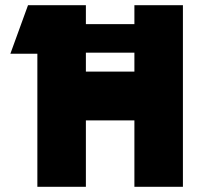

<svg xmlns="http://www.w3.org/2000/svg" viewBox="-20 -720 795 740"><path d="M20 -513 88 -700H311V-627H498V-700H685V0H498V-256H311V0H124V-513ZM498 -444V-517H311V-444Z"/></svg>

Font: Clickuper
Style: Bold
Weight: 700
Designer: Denis Ignatov
Foundry: Denis Ignatov
Version: Version 1.10 April 16, 2021